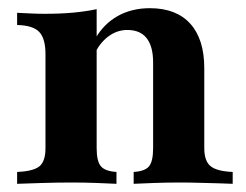

<svg xmlns="http://www.w3.org/2000/svg" viewBox="-20 -449 600 469"><path d="M306.5 0V-29Q333.9 -30.6 344 -42.7Q354 -54.8 354 -87.1V-296.8Q354 -335.5 338.3 -355.6Q322.6 -375.8 291.1 -375.8Q267.7 -375.8 247.6 -362.1Q227.4 -348.4 212.9 -321.8V-354.8Q233.1 -390.3 267.3 -409.7Q301.6 -429 346 -429Q410.5 -429 444.8 -391.1Q479 -353.2 479 -282.3V-87.1Q479 -55.6 494.4 -43.1Q509.7 -30.6 548.4 -29V0Q536.3 -0.8 515.3 -1.2Q494.4 -1.6 469.4 -2.4Q444.4 -3.2 420.2 -3.2Q387.1 -3.2 354.8 -2Q322.6 -0.8 306.5 0ZM21.8 0V-29Q61.3 -30.6 76.2 -42.7Q91.1 -54.8 91.1 -87.1V-316.9Q91.1 -354.8 75.8 -371Q60.5 -387.1 21.8 -387.9V-417.7Q39.5 -416.9 56 -416.1Q72.6 -415.3 89.5 -415.3Q127.4 -415.3 158.5 -418.1Q189.5 -421 216.1 -426.6V-87.1Q216.1 -54.8 226.6 -42.7Q237.1 -30.6 264.5 -29V0Q246.8 -0.8 217.3 -2Q187.9 -3.2 155.6 -3.2Q120.2 -3.2 82.3 -2Q44.4 -0.8 21.8 0Z"/></svg>

Font: Playfair 5pt SemiExpanded Light ExtraBold
Style: Regular
Weight: 800
Version: Version 2.001;gftools[0.9.30]